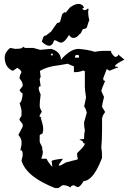

<svg xmlns="http://www.w3.org/2000/svg" viewBox="-20 -932 660 982"><path d="M388 -759 389 -757C393 -761 397 -769 402 -780L405 -783L418 -786L424 -791C430 -813 435 -826 437 -828C433 -842 431 -855 431 -866C431 -873 431 -879 433 -885L430 -889C424 -883 418 -880 413 -880C408 -880 405 -882 401 -887C399 -889 406 -889 409 -892C409 -899 400 -912 381 -912C370 -912 356 -907 338 -894L319 -871C315 -867 312 -867 310 -870C293 -854 301 -869 290 -829C284 -824 295 -822 276 -814C276 -816 276 -816 275 -816C272 -816 263 -801 241 -770L216 -751C215 -751 215 -750 214 -750C200 -750 200 -735 194 -720C198 -714 216 -698 231 -698C242 -698 251 -706 257 -726H259C271 -726 280 -714 292 -714C302 -714 315 -723 333 -753C340 -742 348 -738 356 -738C371 -738 384 -752 388 -759ZM414 -568V-489C414 -475 417 -456 420 -433L410 -385H412C416 -383 422 -361 424 -356L410 -306V-305C410 -291 411 -278 414 -265C411 -252 410 -239 410 -225V-221L386 -219L406 -207L404 -206C404 -204 405 -201 414 -197C412 -181 374 -151 374 -147C374 -131 378 -124 378 -120C378 -114 370 -116 324 -103C315 -103 294 -85 285 -85C283 -85 281 -86 280 -89L302 -120C295 -120 255 -116 244 -109L248 -79C248 -79 231 -93 218 -120H192C191 -127 199 -138 199 -152C199 -157 199 -162 196 -167C199 -185 183 -197 183 -209V-239C183 -245 204 -250 198 -252C200 -258 201 -264 201 -271C201 -298 187 -327 188 -333H186C185 -333 210 -324 183 -336C179 -338 187 -349 194 -361C186 -374 183 -384 183 -392C183 -403 184 -420 188 -448C183 -459 178 -473 178 -479C178 -486 180 -491 186 -491H188L183 -525C183 -528 184 -532 188 -539L184 -569C210 -585 242 -594 280 -598L326 -606L342 -599C344 -598 352 -594 358 -593V-563H366C380 -563 394 -566 406 -572C408 -569 410 -568 414 -568ZM372 -651H376C381 -651 384 -650 384 -644V-637H364V-644C364 -648 367 -650 372 -651ZM250 -651V-649H240V-651L244 -659C248 -659 250 -656 250 -651ZM58 -682 32 -687C16 -674 5 -659 4 -639C4 -598 24 -580 42 -571H48L68 -585C81 -578 88 -570 90 -563C84 -552 80 -542 80 -532V-531C87 -522 96 -511 96 -497V-492L80 -471C82 -467 88 -456 96 -454C95 -433 89 -407 82 -407H80L90 -369V-340L80 -324V-318L96 -297V-284L74 -242C81 -233 90 -221 90 -207V-191L84 -163H88C92 -163 96 -159 96 -141V-136L90 -110C107 -54 165 -8 262 30H278L300 15C316 15 326 18 342 27V23C342 21 347 18 356 15L376 25C387 25 397 12 408 -6C428 -7 463 -21 502 -125C502 -147 501 -164 498 -176C501 -208 502 -238 502 -267V-323C502 -337 511 -350 518 -359L502 -385C502 -395 507 -416 512 -436L498 -467C499 -473 506 -492 518 -519H514C510 -519 509 -522 508 -527V-532L526 -579L540 -570L576 -585H580C581 -585 583 -587 583 -588C583 -589 583 -590 582 -590L568 -592V-593C568 -600 582 -610 616 -627L584 -654V-649C584 -647 583 -645 572 -641H568C534 -670 560 -672 536 -672H510C498 -672 482 -670 464 -667C444 -674 417 -679 382 -682C366 -682 339 -676 302 -638L292 -626C291 -660 266 -675 242 -682C234 -682 216 -680 186 -677L150 -687H108L96 -694V-690C96 -687 89 -682 58 -682Z"/></svg>

Font: GNUTypewriter
Style: Standard
Weight: 400
Version: Version 001.000